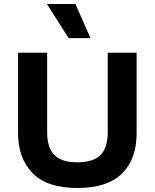

<svg xmlns="http://www.w3.org/2000/svg" viewBox="-20 -923 771 957"><path d="M366 14Q214 14 142 -60.5Q70 -135 70 -259V-660H215V-264Q215 -186 251.5 -150Q288 -114 366 -114Q444 -114 480.5 -150Q517 -186 517 -264V-660H661V-259Q661 -129 587.5 -57.5Q514 14 366 14ZM322 -733 214 -903H356L431 -733Z"/></svg>

Font: Bricolage Grotesque 12pt Bricolage Grotesque 10pt Regular
Style: Bold
Weight: 700
Designer: Mathieu Triay
Foundry: Atelier Triay
Version: Version 1.001; ttfautohint (v1.8.4.7-5d5b);gftools[0.9.33.de